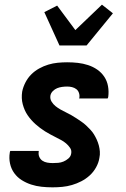

<svg xmlns="http://www.w3.org/2000/svg" viewBox="-20 -795 540 823"><path d="M205 8Q181 8 158 5.5Q135 3 113.5 -4Q92 -11 73 -23Q54 -35 41 -53Q28 -71 23 -94Q18 -117 22 -141Q22 -142 22.5 -144Q23 -146 24 -148H146V-145Q144 -133 148.5 -122.5Q153 -112 162 -106Q171 -100 182.5 -98Q194 -96 206 -96Q218 -96 229.5 -97Q241 -98 252 -102.5Q263 -107 273 -115.5Q283 -124 285 -136Q288 -150 280.5 -161Q273 -172 263 -180.5Q253 -189 241.5 -195Q230 -201 218.5 -207Q207 -213 195.5 -219Q184 -225 173 -232Q162 -239 152 -246.5Q142 -254 132.5 -262.5Q123 -271 114.5 -280.5Q106 -290 98.5 -301Q91 -312 86 -323.5Q81 -335 77.5 -348Q74 -361 73.5 -374.5Q73 -388 75 -402Q79 -422 89 -441.5Q99 -461 114 -476Q129 -491 148 -501.5Q167 -512 187 -518Q207 -524 227.5 -526Q248 -528 268 -528Q291 -528 313.5 -525.5Q336 -523 357.5 -516Q379 -509 397 -496.5Q415 -484 427 -466Q439 -448 443 -425.5Q447 -403 444 -380Q443 -378 443 -376.5Q443 -375 441 -373H319L320 -375Q322 -386 318.5 -396.5Q315 -407 307 -413Q299 -419 289 -421.5Q279 -424 268 -424Q257 -424 246 -422.5Q235 -421 225 -417Q215 -413 206.5 -404.5Q198 -396 196 -385Q194 -371 201 -359.5Q208 -348 218 -340Q228 -332 239.5 -325.5Q251 -319 262.5 -313.5Q274 -308 285.5 -301.5Q297 -295 307.5 -288Q318 -281 329 -273.5Q340 -266 349 -257.5Q358 -249 367 -239.5Q376 -230 382.5 -219.5Q389 -209 394.5 -197Q400 -185 403.5 -172Q407 -159 408 -145.5Q409 -132 406 -118Q403 -98 392 -78Q381 -58 364.5 -43Q348 -28 328.5 -18Q309 -8 288.5 -2Q268 4 247 6Q226 8 205 8ZM235 -600 170 -743 225 -771 303 -666 417 -775 464 -738 351 -600Z"/></svg>

Font: Iosevka Curly Extrabold
Style: Italic
Weight: 800
Italic angle: -9°
Monospace: yes
Designer: Belleve Invis
Foundry: Belleve Invis
Version: Version 22.1.2; ttfautohint (v1.8.4)